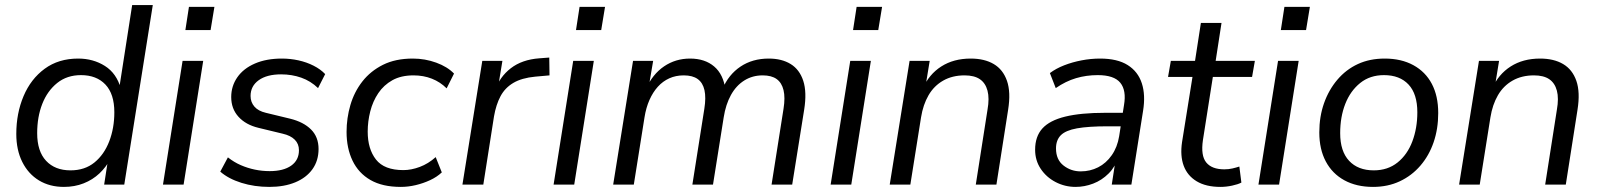

<svg xmlns="http://www.w3.org/2000/svg" viewBox="-20 -725 6281 754"><path d="M231 9Q175 9 133 -16.5Q91 -42 67.5 -89Q44 -136 44 -199Q44 -280 72.5 -347.5Q101 -415 155.5 -455Q210 -495 287 -495Q346 -495 392 -466Q438 -437 455 -376L448 -377L499 -705H580L468 0H389L405 -103H415Q397 -69 370.5 -44Q344 -19 308.5 -5Q273 9 231 9ZM257 -56Q313 -56 351 -87Q389 -118 409 -170Q429 -222 429 -284Q429 -356 394 -393Q359 -430 298 -430Q243 -430 204.5 -399Q166 -368 146 -317Q126 -266 126 -202Q126 -131 161 -93.5Q196 -56 257 -56Z M708 -607 722 -698H822L807 -607ZM620 0 697 -486H778L701 0Z M1038 9Q979 9 928 -7Q877 -23 845 -51L875 -107Q899 -88 925.5 -76.5Q952 -65 980.5 -59Q1009 -53 1039 -53Q1093 -53 1123.5 -74.5Q1154 -96 1154 -135Q1154 -160 1137.5 -176.5Q1121 -193 1090 -200L995 -223Q945 -235 916.5 -266.5Q888 -298 888 -344Q888 -387 912 -421.5Q936 -456 981 -475.5Q1026 -495 1087 -495Q1120 -495 1152 -488Q1184 -481 1211.5 -467Q1239 -453 1257 -434L1229 -379Q1200 -407 1163 -420Q1126 -433 1084 -433Q1028 -433 996 -410Q964 -387 964 -348Q964 -324 979 -306.5Q994 -289 1024 -282L1119 -259Q1172 -246 1201.5 -216.5Q1231 -187 1231 -140Q1231 -94 1207 -60.5Q1183 -27 1139.5 -9Q1096 9 1038 9Z M1554 9Q1482 9 1435 -18Q1388 -45 1364.5 -94Q1341 -143 1341 -207Q1341 -261 1356 -312.5Q1371 -364 1403 -405Q1435 -446 1484 -470.5Q1533 -495 1601 -495Q1649 -495 1693 -479Q1737 -463 1763 -436L1734 -378Q1709 -403 1676 -416Q1643 -429 1604 -429Q1555 -429 1521 -410Q1487 -391 1465.5 -359Q1444 -327 1434 -287.5Q1424 -248 1424 -208Q1424 -140 1456.5 -98.5Q1489 -57 1564 -57Q1595 -57 1628.5 -69.5Q1662 -82 1691 -108L1715 -48Q1696 -30 1669 -17.5Q1642 -5 1612.5 2Q1583 9 1554 9Z M1796 0 1874 -486H1953L1934 -370H1924Q1942 -423 1986 -457Q2030 -491 2098 -496L2137 -499L2138 -429L2082 -424Q2029 -419 1996 -399.5Q1963 -380 1945.5 -347Q1928 -314 1920 -268L1878 0Z M2242 -607 2256 -698H2356L2341 -607ZM2154 0 2231 -486H2312L2235 0Z M2388 0 2466 -486H2545L2526 -374L2516 -375Q2543 -434 2588 -464.5Q2633 -495 2690 -495Q2748 -495 2784.5 -464Q2821 -433 2829 -372L2817 -375Q2841 -432 2888 -463.5Q2935 -495 2999 -495Q3050 -495 3085 -473.5Q3120 -452 3134.5 -407.5Q3149 -363 3138 -294L3091 0H3010L3057 -298Q3064 -342 3057 -371Q3050 -400 3030 -414.5Q3010 -429 2975 -429Q2935 -429 2903 -409Q2871 -389 2850.5 -352Q2830 -315 2822 -264L2780 0H2699L2746 -298Q2753 -342 2746.5 -371Q2740 -400 2720 -414.5Q2700 -429 2665 -429Q2634 -429 2608.5 -417.5Q2583 -406 2563.5 -384.5Q2544 -363 2530.5 -332.5Q2517 -302 2511 -264L2469 0Z M3330 -607 3344 -698H3444L3429 -607ZM3242 0 3319 -486H3400L3323 0Z M3474 0 3552 -486H3631L3613 -376H3603Q3628 -433 3676.5 -464Q3725 -495 3792 -495Q3846 -495 3882.5 -473.5Q3919 -452 3934.5 -407.5Q3950 -363 3939 -294L3893 0H3812L3858 -294Q3866 -339 3858 -369Q3850 -399 3828 -414Q3806 -429 3768 -429Q3720 -429 3684 -408.5Q3648 -388 3626.5 -351Q3605 -314 3597 -264L3555 0Z M4204 9Q4162 9 4125.5 -10Q4089 -29 4067 -62Q4045 -95 4045 -137Q4045 -189 4073.5 -220.5Q4102 -252 4163 -267Q4224 -282 4320 -282H4400L4392 -229H4331Q4254 -229 4209.5 -221Q4165 -213 4146 -194Q4127 -175 4127 -142Q4127 -98 4156.5 -75Q4186 -52 4224 -52Q4261 -52 4292.5 -68Q4324 -84 4346 -115.5Q4368 -147 4375 -190L4394 -312Q4404 -370 4379.5 -400Q4355 -430 4291 -430Q4246 -430 4205.5 -418Q4165 -406 4126 -379L4103 -438Q4127 -456 4159 -468.5Q4191 -481 4227.5 -488Q4264 -495 4300 -495Q4368 -495 4408.5 -469.5Q4449 -444 4464 -398Q4479 -352 4469 -290L4423 0H4346L4363 -110H4373Q4360 -70 4333.5 -43.5Q4307 -17 4273 -4Q4239 9 4204 9Z M4773 9Q4716 9 4679.5 -13Q4643 -35 4628.5 -74Q4614 -113 4622 -167L4663 -423H4567L4578 -486H4673L4696 -635H4777L4754 -486H4908L4897 -423H4743L4704 -175Q4695 -114 4717 -87Q4739 -60 4788 -60Q4805 -60 4820 -63.5Q4835 -67 4847 -71L4855 -8Q4842 -1 4818.5 4Q4795 9 4773 9Z M5010 -607 5024 -698H5124L5109 -607ZM4922 0 4999 -486H5080L5003 0Z M5372 9Q5307 9 5259.5 -17Q5212 -43 5186.5 -91Q5161 -139 5161 -205Q5161 -267 5179.5 -319.5Q5198 -372 5232 -412Q5266 -452 5312.5 -473.5Q5359 -495 5418 -495Q5483 -495 5530.5 -469Q5578 -443 5603 -395.5Q5628 -348 5628 -281Q5628 -219 5610 -166.5Q5592 -114 5558 -74.5Q5524 -35 5477 -13Q5430 9 5372 9ZM5375 -56Q5430 -56 5468.5 -87Q5507 -118 5526.5 -170Q5546 -222 5546 -284Q5546 -356 5511.5 -393Q5477 -430 5415 -430Q5360 -430 5321.5 -399Q5283 -368 5263 -317Q5243 -266 5243 -202Q5243 -131 5278 -93.5Q5313 -56 5375 -56Z M5710 0 5788 -486H5867L5849 -376H5839Q5864 -433 5912.5 -464Q5961 -495 6028 -495Q6082 -495 6118.5 -473.5Q6155 -452 6170.5 -407.5Q6186 -363 6175 -294L6129 0H6048L6094 -294Q6102 -339 6094 -369Q6086 -399 6064 -414Q6042 -429 6004 -429Q5956 -429 5920 -408.5Q5884 -388 5862.5 -351Q5841 -314 5833 -264L5791 0Z"/></svg>

Font: Nunito Sans 12pt
Style: Italic
Weight: 400
Italic angle: -9°
Designer: Vernon Adams
Foundry: Vernon Adams
Version: Version 3.101;gftools[0.9.27]